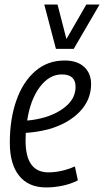

<svg xmlns="http://www.w3.org/2000/svg" viewBox="-20 -811 456 841"><path d="M321 -21Q290 -5 253.5 2.5Q217 10 182 10Q105 10 64 -41Q23 -92 23 -186Q23 -289 51.5 -370.5Q80 -452 134 -499Q188 -546 263 -546Q318 -546 348.5 -518Q379 -490 379 -443Q379 -373 328.5 -321Q278 -269 193 -245Q143 -232 93 -229Q92 -212 92 -195Q92 -56 192 -56Q218 -56 247 -62Q276 -68 308 -82ZM251 -485Q196 -485 154.5 -430Q113 -375 99 -283Q138 -286 179 -298Q239 -317 275 -351Q311 -385 311 -431Q311 -485 251 -485ZM416 -791 303 -597H225L174 -791H232L271 -640L358 -791Z"/></svg>

Font: Georama SemiCondensed
Style: Italic
Weight: 400
Width: 4
Italic angle: -9°
Designer: Jean-Baptiste Levee
Foundry: Production Type
Version: Version 1.000